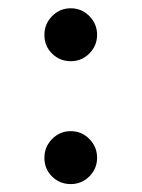

<svg xmlns="http://www.w3.org/2000/svg" viewBox="-20 -454 349 473"><path d="M89.4 -368.2Q89.4 -395 108.4 -414.3Q127.4 -433.6 154.3 -433.6Q181.2 -433.6 200.2 -414.3Q219.2 -395 219.2 -368.2Q219.2 -341.3 200.2 -322.3Q181.2 -303.2 154.3 -303.2Q127.4 -303.2 108.4 -321.8Q89.4 -340.3 89.4 -368.2ZM89.4 -65.4Q89.4 -92.3 108.4 -111.6Q127.4 -130.9 154.3 -130.9Q181.2 -130.9 200.2 -111.6Q219.2 -92.3 219.2 -65.4Q219.2 -38.6 200.2 -19.5Q181.2 -0.5 154.3 -0.5Q127.4 -0.5 108.4 -19Q89.4 -37.6 89.4 -65.4Z"/></svg>

Font: Vazir FD-UI
Style: Regular-FD-UI
Weight: 400
Designer: Saber Rastikerdar
Foundry: Saber Rastikerdar
Version: Version 30.1.0